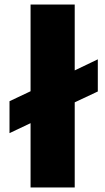

<svg xmlns="http://www.w3.org/2000/svg" viewBox="-20 -828 464 848"><path d="M22 -381 115 -425V-808H310V-517L412 -566V-424L310 -376V0H115V-284L22 -240Z"/></svg>

Font: Encode Sans Normal
Style: ExtraBold
Weight: 800
Designer: Pablo Impallari, Andres Torresi
Foundry: Pablo Impallari, Andres Torresi
Version: Version 1.000; ttfautohint (v1.00) -l 8 -r 50 -G 200 -x 14 -